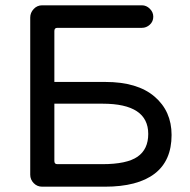

<svg xmlns="http://www.w3.org/2000/svg" viewBox="-20 -732 717 724"><path d="M139 -28Q120 -28 107 -41.5Q94 -55 94 -73V-666Q94 -684 107 -698Q120 -712 139 -712H515Q532 -712 545 -699Q558 -686 558 -669Q558 -651 545 -639Q532 -627 515 -627H196Q185 -627 185 -615V-423H377Q498 -423 562.5 -368Q627 -313 627 -223Q627 -126 563 -77Q499 -28 375 -28ZM196 -113H366Q458 -113 498.5 -141Q539 -169 539 -227Q539 -341 367 -341H185V-125Q185 -113 196 -113Z"/></svg>

Font: Huninn
Style: Regular
Weight: 400
Designer: justfont
Foundry: justfont
Version: Version 1.003